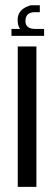

<svg xmlns="http://www.w3.org/2000/svg" viewBox="-20 -724 213 744"><path d="M102.5 -703.6H134.3V-676.8H114.7Q78.6 -676.8 78.6 -642.1Q78.6 -611.8 117.7 -611.8H150.9V-585H24.4V-611.8H57.6Q48.3 -624.5 48.3 -646.5Q48.3 -686 90.8 -700.7Q96.2 -703.6 102.5 -703.6ZM48.8 -543.9H121.1V0H48.8Z"/></svg>

Font: Gasq
Style: Regular
Weight: 400
Designer: Husham Jawad
Version: Version 1.00;December 29, 2020;FontCreator 13.0.0.2683 32-bi